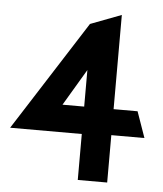

<svg xmlns="http://www.w3.org/2000/svg" viewBox="-46 -628 570 670"><g transform="rotate(5 238.5 -293.5)"><path d="M0 -161H251V0H354V-166H470L438 -257H354V-587L246 -546ZM175 -257 251 -385V-257Z"/></g></svg>

Font: Charger Sport
Style: Blk
Weight: 900
Designer: Jasper
Foundry: Cannot Into Space Fonts
Version: Version 1.1